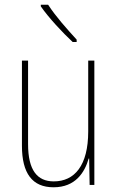

<svg xmlns="http://www.w3.org/2000/svg" viewBox="-20 -784 498 814"><path d="M184 -764H153V-757C187 -708 245 -646 288 -606H305V-616C265 -660 217 -713 184 -764ZM380 -527H354V-227C354 -82 296 -15 208 -15C138 -15 99 -62 99 -173V-527H73V-166C73 -49 117 10 207 10C300 10 339 -53 356 -112H358L360 0H380Z"/></svg>

Font: Noto Sans Lao Condensed Thin
Style: Regular
Weight: 100
Width: 3
Designer: Monotype Design Team
Foundry: Monotype Imaging Inc.
Version: Version 2.003